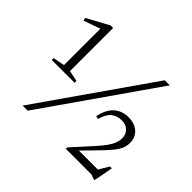

<svg xmlns="http://www.w3.org/2000/svg" viewBox="-157 -883 1096 1096"><g transform="rotate(45 391.0 -335.0)"><path d="M133.5 0 605 -676H646L174.5 0ZM682 -23 732 -107H747L725 9.5H715L690.5 0H482.5V-11.5L592 -132.5Q620.5 -164 637 -188Q653.5 -212 660.5 -231.5Q667.5 -251 667.5 -270Q667.5 -301.5 647.5 -321.2Q627.5 -341 592.5 -341Q557 -341 531.5 -321.2Q506 -301.5 492 -250L473 -254.5Q487 -319.5 521.8 -350.2Q556.5 -381 608.5 -381Q658 -381 688 -354.2Q718 -327.5 718 -283Q718 -257 707.8 -234.2Q697.5 -211.5 673.8 -183.5Q650 -155.5 609.5 -114.5L519 -22L520 -45.5H715ZM137 -330.5V-642.5L148.5 -628.5L37.5 -589L31.5 -606L165.5 -679H185.5V-330.5L251 -317V-302H67V-317Z"/></g></svg>

Font: Newsreader 16pt Light
Style: Regular
Weight: 300
Designer: Hugues Gentile
Foundry: Production Type
Version: Version 1.003